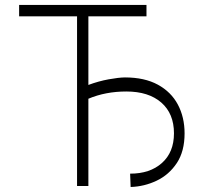

<svg xmlns="http://www.w3.org/2000/svg" viewBox="-20 -747 820 771"><path d="M568.2 -727.3V-681.5H334.9V-405.9Q376.1 -421.2 415.8 -428.4Q455.6 -435.7 481.5 -436.1Q560.4 -436.1 613.8 -407Q667.3 -377.8 694.2 -327.1Q721.2 -276.3 721.2 -211.3Q721.2 -139.2 690 -92.2Q658.7 -45.1 609.2 -21.5Q559.7 2.1 504.6 3.9L502.5 -49.7Q582 -49.4 630.3 -92.5Q678.6 -135.7 678.6 -211.6Q678.6 -290.8 627.7 -335.2Q576.7 -379.6 487.2 -379.6Q404.1 -379.6 334.9 -350.5V0H289.4V-681.5H56.8V-727.3Z"/></svg>

Font: Inter UI Extra Light
Style: Regular
Weight: 200
Designer: Rasmus Andersson
Foundry: rsms
Version: 3.2;8d6f07862